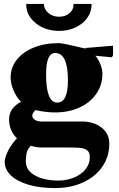

<svg xmlns="http://www.w3.org/2000/svg" viewBox="-20 -736 603 975"><path d="M259 219Q182 219 124.5 202Q67 185 35.5 155Q4 125 4 86Q4 67 18.5 35Q33 3 66 -34Q26 -72 26 -131Q26 -143 30 -157Q34 -171 41 -181Q51 -194 64 -204.5Q77 -215 87 -219Q63 -243 48.5 -277.5Q34 -312 34 -342Q34 -393 65 -432.5Q96 -472 151.5 -494.5Q207 -517 278 -517Q288 -517 308.5 -513Q329 -509 352.5 -503.5Q376 -498 395 -493.5Q414 -489 420.5 -488Q427 -487 413 -491L410 -492L554 -504V-455L548 -445L464 -453Q480 -435 490 -409.5Q500 -384 500 -361Q500 -304 469 -259.5Q438 -215 383.5 -190Q329 -165 258 -165Q235 -165 207.5 -168.5Q180 -172 160 -177L158 -175Q144 -161 144 -149Q144 -136 157 -127.5Q170 -119 189 -119H395Q457 -119 496 -88Q535 -57 535 -7Q535 59 500 110Q465 161 402.5 190Q340 219 259 219ZM271 -215Q325 -215 325 -328Q325 -467 260 -467Q214 -467 214 -358Q214 -215 271 -215ZM275 181Q319 181 355.5 166Q392 151 414 124Q436 97 436 62Q436 36 421 26Q406 16 382 14.5Q358 13 329 13H189Q177 13 163 10.5Q149 8 137 4Q118 22 114.5 44Q111 66 111 82Q111 117 135.5 139Q160 161 197.5 171Q235 181 275 181ZM280 -579Q232 -579 194 -597.5Q156 -616 134 -647Q112 -678 113 -716H203Q203 -689 225.5 -670Q248 -651 280 -651Q313 -651 334 -670Q355 -689 353 -716H445Q446 -678 424.5 -647Q403 -616 365 -597.5Q327 -579 280 -579Z"/></svg>

Font: Wittgenstein Black
Style: Regular
Weight: 900
Designer: Jörg Drees
Foundry: Jörg Drees
Version: Version 1.303; ttfautohint (v1.8.4.7-5d5b)